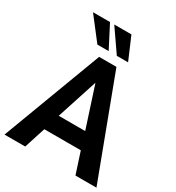

<svg xmlns="http://www.w3.org/2000/svg" viewBox="-219 -1053 1082 1181"><g transform="rotate(30 322.5 -462.0)"><path d="M-4 0 261 -705H384L649 0H500L436 -196L489 -151H153L206 -196L143 0ZM320 -553 216 -233 200 -267H442L426 -233L322 -553ZM352 -765 242 -924H364L432 -765ZM214 -765 91 -924H212L294 -765Z"/></g></svg>

Font: Nunito Sans 10pt Condensed ExtraBold
Style: Regular
Weight: 800
Width: 3
Designer: Vernon Adams
Foundry: Vernon Adams
Version: Version 3.101;gftools[0.9.27]